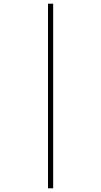

<svg xmlns="http://www.w3.org/2000/svg" viewBox="-20 -780 549 1040"><path d="M240 240H268V-760H240Z"/></svg>

Font: Noto Serif Thai SemiCondensed Thin
Style: Regular
Weight: 100
Width: 4
Designer: Monotype Design Team
Foundry: Monotype Imaging Inc.
Version: Version 2.002